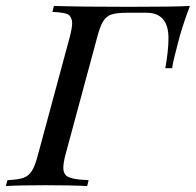

<svg xmlns="http://www.w3.org/2000/svg" viewBox="-54 -628 661 648"><path d="M168 -36.6Q182.1 -22 245.1 -20L240.2 0Q189 -2.9 99.4 -2.9Q9.8 -2.9 -34.2 0L-28.8 -20Q7.3 -21.5 25.1 -27.8Q43 -34.2 53.7 -51.3Q64.5 -68.4 74.2 -106L181.2 -502Q189.5 -534.2 189.5 -549.8Q189.5 -565.4 180.4 -575.7Q171.4 -585.9 123 -587.9L127.9 -607.9Q225.1 -605 380.6 -605Q536.1 -605 586.9 -607.9Q557.6 -529.8 545.9 -480Q530.8 -424.8 526.9 -397.9H503.9Q514.6 -457 514.6 -499Q514.6 -585 439.9 -585H377Q340.8 -585 323 -579.3Q305.2 -573.7 294.4 -556.6Q283.7 -539.6 273.9 -502L167 -106Q159.7 -78.1 159.7 -61.8Q159.7 -45.4 168 -36.6Z"/></svg>

Font: PlayfairDisplaySC-Italic
Style: Italic
Weight: 400
Italic angle: -14°
Designer: Claus Eggers Sørensen
Foundry: Claus Eggers Sørensen
Version: Version 1.004;PS 001.004;hotconv 1.0.70;makeotf.lib2.5.58329